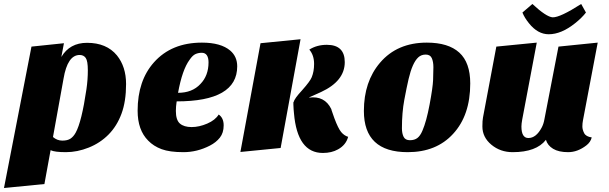

<svg xmlns="http://www.w3.org/2000/svg" viewBox="-62 -744 3058 964"><path d="M192 10 161 180 -42 200 96 -510 259 -527 246 -458Q288 -529 375 -529Q473 -529 525 -466Q571 -409 571 -322Q571 -235 548 -173Q525 -111 483 -68.5Q441 -26 383.5 -3Q326 20 269 20Q212 20 192 10ZM204 -56Q225 -38 251 -38Q277 -38 292 -48Q307 -58 318 -78Q348 -132 372 -296Q379 -344 379 -391Q379 -438 368.5 -453Q358 -468 338 -468Q277 -468 257 -349Z M1036 -169Q1061 -152 1061 -114.5Q1061 -77 1042 -53Q1023 -29 992 -13Q928 20 859 20Q790 20 749.5 5Q709 -10 682 -38Q629 -91 629 -188Q629 -339 711 -431Q799 -530 952 -530Q1047 -530 1094 -490Q1129 -460 1129 -411Q1129 -235 825 -235Q821 -209 821 -187Q821 -141 841.5 -123.5Q862 -106 900 -106Q938 -106 978.5 -123.5Q1019 -141 1036 -169ZM832 -278Q903 -278 944 -322Q985 -364 985 -431Q985 -454 976.5 -466.5Q968 -479 951 -479Q934 -479 919.5 -472.5Q905 -466 890 -444Q853 -394 832 -278Z M1617 -150 1603 -190Q1603 -191 1602 -194Q1602 -196 1601 -197Q1568 -264 1490 -254V-255L1550 -282Q1669 -337 1669 -432Q1669 -519 1579 -519Q1529 -519 1491 -495Q1515 -467 1515 -423Q1515 -385 1503 -356Q1495 -336 1455 -291Q1416 -249 1412 -231Q1413 -231 1411 -231Q1411 -233 1411 -225Q1411 -221 1411 -219Q1412 -192 1414 -175Q1431 24 1559 24Q1603 24 1635 6Q1675 -16 1686 -57Q1666 -63 1651 -81Q1636 -99 1617 -150ZM1246 -527 1145 19 1347 -1 1447 -547Z M1985 20Q1765 20 1765 -187Q1765 -334 1846 -429Q1932 -530 2081 -530Q2189 -530 2244 -480Q2299 -430 2299 -325Q2299 -165 2213 -72Q2129 20 1985 20ZM1956 -100Q1956 -74 1964.5 -57Q1973 -40 1996 -40Q2019 -40 2033.5 -51Q2048 -62 2059 -88Q2079 -134 2095 -219.5Q2111 -305 2112.5 -342Q2114 -379 2114 -406.5Q2114 -434 2106 -452Q2098 -470 2075.5 -470Q2053 -470 2038 -456Q2023 -442 2011 -415Q1999 -388 1989.5 -347.5Q1980 -307 1968 -243Q1956 -179 1956 -100Z M2679 -42Q2631 20 2512 20Q2450 20 2405 -17.5Q2360 -55 2360 -109Q2360 -139 2363 -154L2430 -510L2633 -530L2560 -144Q2556 -122 2556 -109Q2556 -51 2591 -51Q2630 -51 2658 -104Q2667 -121 2671 -143L2742 -510L2939 -530L2865 -140Q2862 -125 2862 -109Q2862 -93 2871 -75.5Q2880 -58 2909 -54Q2903 -30 2882 -14Q2838 20 2790.5 20Q2743 20 2715 3Q2687 -14 2679 -42ZM2611 -724Q2681 -659 2713 -657Q2750 -656 2856 -724L2880 -681Q2859 -654 2825 -627Q2756 -572 2693 -572Q2638 -572 2594 -627Q2572 -654 2561 -681Z"/></svg>

Font: Sansita One
Style: Regular
Weight: 400
Designer: Pablo Cosgaya
Foundry: Omnibus-Type
Version: Version 1.001